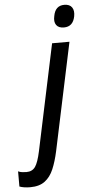

<svg xmlns="http://www.w3.org/2000/svg" viewBox="-192 -781 512 1057"><g transform="rotate(-5 64.0 -252.0)"><path d="M193 -620Q163 -620 150.5 -638Q138 -656 145 -687Q155 -744 205 -744Q235 -744 247.5 -725.5Q260 -707 254 -676Q243 -620 193 -620ZM-68 240Q-104 240 -128 231V147Q-118 152 -105.5 153.5Q-93 155 -82 155Q-50 155 -33.5 131.5Q-17 108 -4 47L120 -539H216L90 56Q78 111 60.5 152.5Q43 194 12.5 217Q-18 240 -68 240Z"/></g></svg>

Font: Noto Sans Condensed Medium
Style: Italic
Weight: 500
Width: 3
Italic angle: -12°
Designer: Monotype Design Team
Foundry: Monotype Imaging Inc.
Version: Version 2.013; ttfautohint (v1.8.4.7-5d5b)